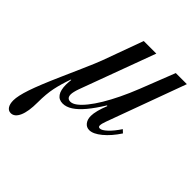

<svg xmlns="http://www.w3.org/2000/svg" viewBox="-313 -648 1011 1011"><g transform="rotate(45 193.0 -142.0)"><path d="M-61.5 239.5Q-79.5 239.5 -89.5 224Q-99.5 208.5 -99.5 182Q-99.5 149 -79 88.2Q-58.5 27.5 -10.5 -81Q20 -149.5 38.2 -191.5Q56.5 -233.5 66.8 -257.8Q77 -282 82.5 -297L165.5 -524.5H259L103 -102Q98 -88 95 -75.2Q92 -62.5 92 -54.5Q92 -25 118 -25Q134 -25 153.2 -39.5Q172.5 -54 194.2 -81Q216 -108 238.8 -145.8Q261.5 -183.5 284.2 -230.5Q307 -277.5 328.5 -332L404 -524.5H486.5L325 -83.5Q316 -59.5 316 -46.5Q316 -35 327.5 -35Q342 -35 366.2 -57.8Q390.5 -80.5 415.5 -118.5L432 -103Q398.5 -52 360.8 -20.8Q323 10.5 294 10.5Q273 10.5 260 -6Q247 -22.5 247 -48.5Q247 -66 253.5 -91.5Q260 -117 272 -146L268.5 -148.5Q235.5 -95 206 -59.8Q176.5 -24.5 149.2 -7Q122 10.5 96 10.5Q67.5 10.5 52.8 -10.8Q38 -32 38 -73Q38 -81.5 38.8 -90.5Q39.5 -99.5 40.5 -109.5H37.5Q18.5 -56.5 8.8 -10.5Q-1 35.5 -1 99Q-1 167 -17.2 203.2Q-33.5 239.5 -61.5 239.5Z"/></g></svg>

Font: Libre Caslon Condensed
Style: Italic
Weight: 400
Italic angle: -22.583°
Designer: Pablo Impallari, Rodrigo Fuenzalida, Katja Schimmel, Ertekin Erdin
Foundry: Pablo Impallari, Rodrigo Fuenzalida
Version: Version 2.000;gftools[0.9.33]